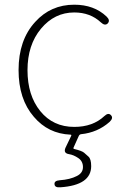

<svg xmlns="http://www.w3.org/2000/svg" viewBox="-20 -560 532 817"><path d="M237 237Q213 239 212 224Q210 209 234 207Q278 204 307 189Q333 176 333 151Q333 126 313 112.5Q293 99 274 96Q248 92 259 68L283 18Q285 13 280 13Q185 9 124 -63Q59 -138 59 -262Q59 -390 130 -467Q196 -540 296 -540Q380 -540 433 -490Q450 -474 439 -461Q427 -448 409 -465Q364 -507 296 -507Q212 -507 154.5 -438Q97 -369 97 -261.5Q97 -154 151.5 -87Q206 -20 296 -20Q375 -20 424 -66Q441 -82 452 -70Q464 -58 446 -41Q395 4 325 11Q318 12 315 19L293 68Q291 73 296 74Q329 82 338 90Q347 98 356 106Q368 116 368 147Q368 228 237 237Z"/></svg>

Font: Resource Han Rounded KR ExtraLight
Style: Regular
Weight: 250
Designer: Cyano Hao (round all glyphs); Ryoko NISHIZUKA 西塚涼子 (kana, bopomofo & ideographs); Paul D. Hunt (Latin, Greek & Cyrillic)
Foundry: Cyano Hao
Version: 0.990